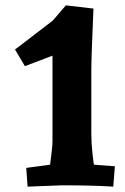

<svg xmlns="http://www.w3.org/2000/svg" viewBox="-20 -692 466 717"><path d="M176 -163V-484L73 -445L36 -507Q157 -599 177 -615L226 -672L329 -660Q321 -476 321 -426V-193Q321 -158 325.5 -117.5Q330 -77 331 -77L409 -71L403 5Q326 0 212 0L83 5L78 -65L167 -77Q176 -143 176 -163Z"/></svg>

Font: Andada SC
Style: Bold
Weight: 700
Designer: Carolina Giovagnoli
Foundry: Carolina Giovagnoli
Version: Version 1.003